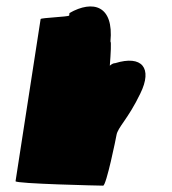

<svg xmlns="http://www.w3.org/2000/svg" viewBox="-20 -585 541 605"><path d="M29 -14C28 -6 295 0 305 0C315 0 346 -152 347 -159C351 -184 383 -209 422 -290C462 -371 427 -412 343 -386C337 -386 332 -383 326 -378C329 -416 331 -454 328 -454C339 -568 273 -586 199 -544L198 -536C196 -532 109 -529 108 -525Z"/></svg>

Font: Ampere
Style: SuCndIta
Weight: 400
Version: Version 1